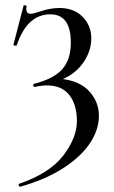

<svg xmlns="http://www.w3.org/2000/svg" viewBox="-20 -429 431 724"><path d="M247.1 -268.1Q247.1 -375 169.9 -375Q82 -375 43 -257.8Q43 -256.8 36.6 -256.8Q30.3 -256.8 30.8 -261.2L68.8 -407.2Q68.4 -409.2 72.3 -409.2Q76.2 -409.2 78.6 -407.5Q81.1 -405.8 80.1 -403.3Q79.1 -400.9 79.1 -395Q79.1 -377 96.2 -377Q105.5 -377 137.7 -387.7Q169.9 -398.4 203.1 -398.9Q259.3 -398.9 291.7 -365.5Q324.2 -332 324.2 -284.7Q324.2 -237.3 295.2 -194.6Q266.1 -151.9 216.8 -130.9Q284.2 -122.1 318.6 -82.5Q353 -43 353 7.8Q353 58.6 320.6 108.9Q288.1 159.2 221.4 203.1Q154.8 247.1 57.1 274.9Q53.2 275.9 51 271Q48.8 266.1 51.8 264.2Q168 224.1 219 157Q270 89.8 270 27.8Q270 -34.2 241.5 -70.6Q212.9 -106.9 157.2 -106.9Q137.2 -106.9 110.8 -101.1Q107.9 -100.1 106 -106Q104 -111.8 107.9 -112.8Q183.1 -131.8 215.1 -168.5Q247.1 -205.1 247.1 -268.1Z"/></svg>

Font: Cormorant-Medium
Style: Regular
Weight: 500
Designer: Christian Thalmann (Catharsis Fonts)
Version: Version 3.000